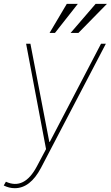

<svg xmlns="http://www.w3.org/2000/svg" viewBox="-41 -776 584 1012"><path d="M36.9 215.9Q7.1 215.9 -21.3 201.7L-9.9 181.8Q87 226.2 153.4 100.9L201.7 9.9L96.6 -545.5H119.3L218.8 -28.4H221.6L491.5 -545.5H517L174.7 109.4Q118.3 215.9 36.9 215.9ZM331 -602.3 463.1 -755.7H522.7L372.2 -602.3ZM220.2 -602.3 311.1 -755.7H369.3L248.6 -602.3Z"/></svg>

Font: Inter UI Thin
Style: Italic
Weight: 100
Italic angle: -9.39999°
Designer: Rasmus Andersson
Foundry: rsms
Version: 3.2;8d6f07862